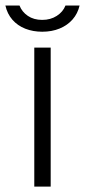

<svg xmlns="http://www.w3.org/2000/svg" viewBox="-35 -694 316 714"><path d="M153.5 -517V0H92.5V-517ZM261 -673.5Q254 -643.5 235 -621.8Q216 -600 187 -588Q158 -576 122 -576Q88 -576 59.2 -587.2Q30.5 -598.5 11.2 -620.5Q-8 -642.5 -15 -673.5H37.5Q46.5 -650 68.5 -635Q90.5 -620 122 -620Q153 -620 176.2 -635Q199.5 -650 208.5 -673.5Z"/></svg>

Font: Public Sans Thin ExtraLight
Style: Regular
Weight: 250
Version: Version 1.007